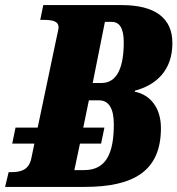

<svg xmlns="http://www.w3.org/2000/svg" viewBox="-42 -734 697 754"><path d="M-22 0H290C487 0 590 -65 590 -231C590 -311 548 -362 487 -374L488 -378C571 -400 635 -457 635 -565C635 -663 567 -714 436 -714H128L116 -656H126C165 -656 188 -651 188 -626C188 -620 184 -605 181 -590L106 -233H19L6 -170H93L81 -112C71 -65 38 -58 2 -58H-8ZM356 -408H322L370 -648H397C428 -648 444 -622 444 -568C444 -473 420 -408 356 -408ZM289 -66H250L272 -170H355L368 -233H285L307 -340H347C385 -340 405 -308 405 -246C405 -134 376 -66 289 -66Z"/></svg>

Font: Noto Serif Condensed Black
Style: Italic
Weight: 900
Width: 3
Italic angle: -12°
Designer: Monotype Design Team
Foundry: Monotype Imaging Inc.
Version: Version 2.013